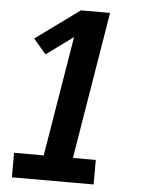

<svg xmlns="http://www.w3.org/2000/svg" viewBox="-53 -777 605 819"><g transform="rotate(5 250.0 -367.5)"><path d="M29 0V-105H156L241 -619L126 -535L72 -598L260 -735H385L281 -105H379V0Z"/></g></svg>

Font: Iosevka SS04 Extrabold
Style: Italic
Weight: 800
Italic angle: -9°
Monospace: yes
Designer: Belleve Invis
Foundry: Belleve Invis
Version: Version 19.0.0; ttfautohint (v1.8.4)